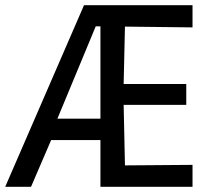

<svg xmlns="http://www.w3.org/2000/svg" viewBox="-25 -716 823 736"><path d="M-5 0 297 -696H713V-611L454 -614L449 -394H689V-314H449L454 -82L713 -84V0H360V-179H171L94 0ZM195 -261H360V-615H342Z"/></svg>

Font: Ruda Medium
Style: Regular
Weight: 500
Version: Version 2.001